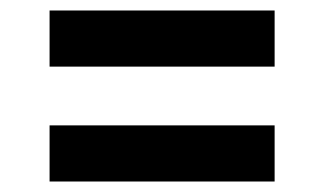

<svg xmlns="http://www.w3.org/2000/svg" viewBox="-20 -563 618 366"><path d="M74.5 -436V-543H503.5V-436ZM74.5 -217V-324H503.5V-217Z"/></svg>

Font: Encode Sans Exp SmBold
Style: Regular
Weight: 600
Width: 7
Designer: Multiple Designers
Foundry: Impallari Type
Version: Version 3.002; ttfautohint (v1.8.3) -l 8 -r 50 -G 200 -x 14 